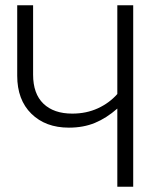

<svg xmlns="http://www.w3.org/2000/svg" viewBox="-20 -705 634 725"><path d="M483 -685V0H423V-295Q382 -259 338.5 -241Q295 -223 240 -223Q152 -223 98.5 -275.5Q45 -328 45 -419V-685H105V-423Q105 -351 144 -313.5Q183 -276 253 -276Q306 -276 349.5 -296Q393 -316 423 -350V-685Z"/></svg>

Font: Fira Sans Light
Style: Regular
Weight: 300
Designer: bBox Type GmbH & Carrois Corporate GbR & Edenspiekermann AG
Foundry: bBox Type GmbH & Carrois Corporate GbR & Edenspiekermann AG
Version: Version 4.301